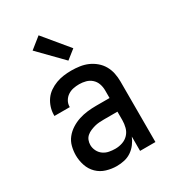

<svg xmlns="http://www.w3.org/2000/svg" viewBox="-187 -866 875 975"><g transform="rotate(-30 250.0 -379.0)"><path d="M208 8Q178 8 148 -1Q118 -10 96 -31.5Q74 -53 64 -83Q54 -113 54 -143Q54 -169 60.5 -194.5Q67 -220 83 -240Q99 -260 121 -274Q143 -288 167.5 -296Q192 -304 217.5 -307Q243 -310 269 -310H348V-355Q348 -375 341.5 -393.5Q335 -412 320.5 -425Q306 -438 287 -443Q268 -448 249 -448Q231 -448 214 -444.5Q197 -441 182.5 -431.5Q168 -422 159 -406.5Q150 -391 150 -374V-371H60V-376Q60 -399 67 -421Q74 -443 87 -461.5Q100 -480 119 -493Q138 -506 159.5 -514Q181 -522 203.5 -525Q226 -528 249 -528Q273 -528 297.5 -524.5Q322 -521 344 -511.5Q366 -502 385 -486Q404 -470 416 -449Q428 -428 433 -404Q438 -380 438 -355V0H348V-84Q340 -64 326 -45.5Q312 -27 293.5 -14.5Q275 -2 253 3Q231 8 208 8ZM246 -72Q267 -72 287.5 -79Q308 -86 322.5 -101.5Q337 -117 342.5 -138Q348 -159 348 -180V-230H269Q255 -230 241 -229Q227 -228 214 -224.5Q201 -221 188 -215.5Q175 -210 164.5 -201Q154 -192 149 -179Q144 -166 144 -152Q144 -134 152.5 -117Q161 -100 176 -89.5Q191 -79 209 -75.5Q227 -72 246 -72ZM262 -579 130 -714 195 -766 315 -621Z"/></g></svg>

Font: Iosevka Fixed Medium
Style: Regular
Weight: 500
Monospace: yes
Designer: Belleve Invis
Foundry: Belleve Invis
Version: Version 32.3.0